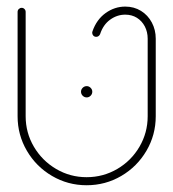

<svg xmlns="http://www.w3.org/2000/svg" viewBox="-20 -546 518 574"><path d="M32.6 -198.5V-510.4Q32.6 -515.6 36.3 -519.1Q40 -522.6 44.8 -522.6Q49.6 -522.6 53.1 -519.1Q56.7 -515.6 56.7 -510.4V-198.5Q56.7 -149.3 81.3 -107.4Q105.9 -65.6 147.8 -40.9Q189.6 -16.3 238.9 -16.3Q288.5 -16.3 330.6 -40.9Q372.6 -65.6 397 -107.4Q421.5 -149.3 421.5 -198.5V-430.4Q421.5 -450.4 413 -466.9Q404.4 -483.3 389.3 -492.8Q374.1 -502.2 354.4 -502.2Q330 -502.2 309.3 -487.2Q288.5 -472.2 279.3 -444.1Q277.8 -440.4 274.6 -438.1Q271.5 -435.9 267.8 -435.9Q262.2 -435.9 258.9 -439.6Q255.6 -443.3 255.6 -448.1Q255.6 -449.6 256.3 -451.9Q268.5 -487.4 295.6 -506.9Q322.6 -526.3 354.4 -526.3Q380.7 -526.3 401.5 -513.5Q422.2 -500.7 433.9 -478.7Q445.6 -456.7 445.6 -430.4V-198.5Q445.6 -142.6 417.8 -95.2Q390 -47.8 342.6 -20Q295.2 7.8 238.9 7.8Q183 7.8 135.6 -20Q88.1 -47.8 60.4 -95.2Q32.6 -142.6 32.6 -198.5ZM222.2 -271.9Q222.2 -278.5 227.2 -283.5Q232.2 -288.5 239.3 -288.5Q245.9 -288.5 250.9 -283.5Q255.9 -278.5 255.9 -271.9Q255.9 -264.8 250.9 -259.8Q245.9 -254.8 239.3 -254.8Q232.2 -254.8 227.2 -259.8Q222.2 -264.8 222.2 -271.9Z"/></svg>

Font: 26F Galaxy Hebrew Thin
Style: Regular
Weight: 100
Designer: C₂₉H₂₅N₃O₅
Version: Version 1.000